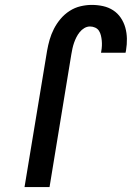

<svg xmlns="http://www.w3.org/2000/svg" viewBox="-20 -763 540 783"><path d="M80 0 172 -556Q176 -579 182.5 -601.5Q189 -624 200 -645.5Q211 -667 227 -686Q243 -705 264 -718.5Q285 -732 308.5 -737.5Q332 -743 354 -743Q378 -743 400.5 -738Q423 -733 441.5 -721Q460 -709 472.5 -690.5Q485 -672 491 -650.5Q497 -629 497.5 -605.5Q498 -582 494 -558L492 -548H392L393 -554Q395 -565 395.5 -576Q396 -587 395 -597.5Q394 -608 391.5 -618.5Q389 -629 383.5 -637.5Q378 -646 368 -650.5Q358 -655 347 -655Q335 -655 324 -648.5Q313 -642 305 -632Q297 -622 291.5 -611Q286 -600 282 -588.5Q278 -577 275.5 -565.5Q273 -554 271 -542L182 0Z"/></svg>

Font: Iosevka Term Curly SmBd Obl
Style: Regular
Weight: 600
Italic angle: -9°
Designer: Belleve Invis
Foundry: Belleve Invis
Version: Version 32.3.0